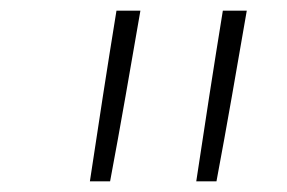

<svg xmlns="http://www.w3.org/2000/svg" viewBox="-20 -792 540 361"><path d="M149 -451Q161 -531 173.5 -611.5Q186 -692 199 -772H244Q230 -691 216 -611Q202 -531 187 -451ZM349 -451Q361 -531 373.5 -611.5Q386 -692 399 -772H444Q430 -691 416 -611Q402 -531 387 -451Z"/></svg>

Font: Iosevka Curly XLtObl
Style: Regular
Weight: 200
Italic angle: -9°
Monospace: yes
Designer: Belleve Invis
Foundry: Belleve Invis
Version: Version 11.1.0; ttfautohint (v1.8.3)